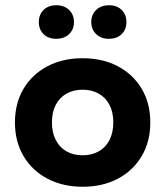

<svg xmlns="http://www.w3.org/2000/svg" viewBox="-20 -702 630 732"><path d="M37 0ZM295 10Q220 10 161.5 -20.5Q103 -51 70 -106.5Q37 -162 37 -235Q37 -309 70 -364Q103 -419 161 -449.5Q219 -480 295 -480Q371 -480 429 -449.5Q487 -419 520 -364Q553 -309 553 -235Q553 -162 520 -106.5Q487 -51 429 -20.5Q371 10 295 10ZM295 -110Q330 -110 356.5 -125Q383 -140 397.5 -168.5Q412 -197 412 -235Q412 -274 397.5 -302Q383 -330 356.5 -345Q330 -360 295 -360Q260 -360 233.5 -345Q207 -330 192.5 -302Q178 -274 178 -235Q178 -197 192.5 -168.5Q207 -140 233.5 -125Q260 -110 295 -110ZM395 -554Q365 -554 346.5 -572Q328 -590 328 -618Q328 -646 346.5 -664Q365 -682 396 -682Q426 -682 444 -664Q462 -646 462 -618Q462 -590 444 -572Q426 -554 395 -554ZM194 -554Q164 -554 146 -572Q128 -590 128 -618Q128 -646 146 -664Q164 -682 195 -682Q225 -682 243.5 -664Q262 -646 262 -618Q262 -590 243.5 -572Q225 -554 194 -554Z"/></svg>

Font: Gantari
Style: Bold
Weight: 700
Designer: Anugrah Pasau
Foundry: Lafontype
Version: Version 1.000; ttfautohint (v1.6)